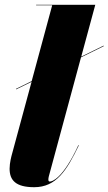

<svg xmlns="http://www.w3.org/2000/svg" viewBox="-20 -770 452 800"><path d="M308.5 -164.5 306.5 -165C241 -23 195.5 -13.5 188 -13.5C184 -13.5 181.5 -16 181.5 -21C181.5 -25.5 182 -30 183.5 -35.5L317.5 -531L412 -577.5V-580L318.5 -534L377 -750H130.5V-748H197.5L112 -432L47 -400V-397.5L111.5 -429L30.5 -130C27.5 -119 20 -92 20 -67C20 -19 45.5 10 122.5 10C214 10 258 -59.5 308.5 -164.5Z"/></svg>

Font: Bodoni* 96pt Fatface
Style: Italic
Weight: 900
Italic angle: -13°
Version: Version 2.3